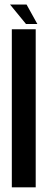

<svg xmlns="http://www.w3.org/2000/svg" viewBox="-20 -800 210 820"><path d="M30.5 0V-675H132.5V0ZM91 -697.5 23 -780.5H93.5L139.5 -697.5Z"/></svg>

Font: Anybody Condensed Medium
Style: Regular
Weight: 500
Width: 3
Designer: Tyler Finck
Foundry: Etcetera Type Company
Version: Version 1.010; ttfautohint (v1.8.3) -l 8 -r 50 -G 200 -x 14 